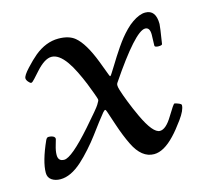

<svg xmlns="http://www.w3.org/2000/svg" viewBox="-69 -476 596 559"><g transform="rotate(-15 229.0 -196.5)"><path d="M413.1 -299.1 414.1 -332Q414.1 -354 399.9 -354Q370.1 -354 281 -221.9Q276.9 -216.8 281.9 -200.6Q286.9 -184.3 295.7 -162Q304.4 -139.6 316.4 -113.8Q344 -54.9 365 -54.9Q383.1 -54.9 403 -88Q422.9 -121.1 425.9 -121.1Q429 -121.1 437.5 -117.7Q446 -114.3 446 -111.1Q446 -95.9 427.2 -70.1Q408.4 -44.2 394 -29.3Q360.6 6.1 331.1 6.1Q293.9 6.1 270.3 -42.2Q256.8 -69.6 244.5 -106.7Q232.2 -143.8 230.2 -149.5Q228.3 -155.3 226.2 -155.3Q224.1 -155.3 219.1 -149.7Q214.1 -144 200.3 -125.9Q186.5 -107.7 174.6 -91.6Q162.6 -75.4 146.1 -56.9Q129.6 -38.3 114.7 -24.9Q80.3 6.1 49.1 6.1Q33.4 6.1 22.7 -1.3Q12 -8.8 12 -22.9Q12 -56.9 38.1 -115Q41.5 -122.1 46.3 -122.1Q51 -122.1 54.4 -121.3Q65.9 -118.9 65.9 -111.1Q65.9 -109.9 60.9 -93.6Q55.9 -77.4 55.9 -64.9Q55.9 -45.9 74 -45.9Q96.4 -45.9 160.6 -118.7Q202.9 -166.7 207.8 -175.3Q212.6 -183.8 213.1 -184.6Q213.6 -185.3 213.9 -186.2Q214.1 -187 214.2 -187.5Q214.4 -188 214.4 -189V-190.4Q214.4 -190.7 214 -192Q213.6 -193.4 213.5 -193.8Q213.4 -194.3 212.8 -196.2Q212.2 -198 207.9 -210.2Q203.6 -222.4 195.9 -241.6Q188.2 -260.7 178.3 -280.8Q168.5 -300.8 158.7 -314.5Q137 -345 115 -345Q94.7 -345 68.4 -315.9Q58.6 -305.2 50.5 -296.1Q42.5 -287.1 39.2 -287.1Q35.9 -287.1 30.9 -293.1Q25.9 -299.1 25.9 -304Q25.9 -312.3 43.7 -331.5Q61.5 -350.8 75.9 -362.8Q110.6 -391.1 147.9 -391.1Q179.7 -391.1 197.5 -376.5Q223.4 -355.2 246.8 -294.4Q250.2 -285.4 255.7 -270.8Q261.2 -256.1 262.9 -251.7Q264.6 -247.3 265.4 -246.7Q266.1 -246.1 267.1 -246.8Q268.8 -248.3 272.2 -253.7Q275.6 -259 284.3 -272.9Q293 -286.9 299.3 -297Q305.7 -307.1 315.3 -321.2Q325 -335.2 333 -345.2Q341.1 -355.2 351.7 -366Q362.3 -376.7 372.1 -383.3Q394.5 -398.9 412.1 -398.9Q444.1 -398.9 444.1 -356Q444.1 -349.1 436 -298.1Q436 -293.9 424.6 -293.9Q413.1 -293.9 413.1 -299.1Z"/></g></svg>

Font: Fanwood Text
Style: Italic
Weight: 400
Italic angle: -9°
Version: Version 1.101